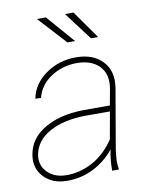

<svg xmlns="http://www.w3.org/2000/svg" viewBox="-84 -803 686 876"><g transform="rotate(-10 258.5 -365.5)"><path d="M366.2 0Q364.7 -43 375.5 -96.7Q334.5 -46.4 278.1 -18.1Q221.7 10.3 155.8 9.8Q89.4 9.8 49.8 -31.2Q10.3 -72.3 20 -133.8Q32.2 -208.5 102.8 -250.5Q173.3 -292.5 281.7 -294.9H407.2L421.4 -372.1Q431.6 -437 395.5 -474.4Q359.4 -511.7 291.5 -511.7Q225.1 -511.7 171.4 -476.3Q117.7 -440.9 104 -383.3L77.6 -384.3Q91.3 -452.1 152.8 -495.1Q214.4 -538.1 291.5 -538.1Q372.1 -538.1 415 -492.4Q458 -446.8 446.8 -371.1L398.4 -88.9L395 -55.7Q392.6 -29.8 397 -4.4L396.5 0ZM155.3 -16.1Q220.7 -15.1 279.8 -47.6Q338.9 -80.1 380.4 -142.6L402.8 -268.1H284.7Q186 -266.1 121.8 -230.2Q57.6 -194.3 45.9 -131.8Q37.1 -83.5 69.1 -50.3Q101.1 -17.1 155.3 -16.1ZM302.2 -611.8H266.6L147.9 -741.2H189.5ZM408.7 -611.8H375.5L277.8 -741.2H317.4Z"/></g></svg>

Font: Roboto Thin
Style: Italic
Weight: 250
Italic angle: -12°
Designer: Google
Version: Version 2.134; 2016